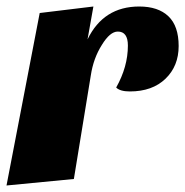

<svg xmlns="http://www.w3.org/2000/svg" viewBox="-27 -550 569 590"><path d="M330 -281Q366 -345 366 -410Q366 -453 335 -453Q311 -453 286 -412Q260 -371 252 -318L200 0L-7 20L95 -510L260 -530L242 -429Q291 -530 401 -530Q459 -530 490.5 -500Q522 -470 522 -408.5Q522 -347 481.5 -308Q441 -269 372 -269Q342 -269 330 -281Z"/></svg>

Font: Sansita One
Style: Regular
Weight: 400
Version: Version 1.002